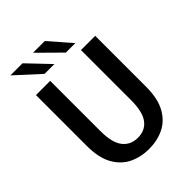

<svg xmlns="http://www.w3.org/2000/svg" viewBox="-253 -1018 1155 1155"><g transform="rotate(-45 325.0 -440.0)"><path d="M326 11Q257.5 11 200.2 -16.2Q143 -43.5 108.2 -104.8Q73.5 -166 73.5 -268V-700H194.5V-273.5Q194.5 -174 229.5 -129.2Q264.5 -84.5 326 -84.5Q388 -84.5 422.2 -129.2Q456.5 -174 456.5 -273.5V-700H577.5V-268Q577.5 -166 543.2 -104.8Q509 -43.5 452 -16.2Q395 11 326 11ZM381.5 -753.5 241 -892.5H341L462 -753.5ZM200.5 -753.5 48.5 -892.5H151.5L284 -753.5Z"/></g></svg>

Font: Trispace Medium
Style: Regular
Weight: 500
Designer: Tyler Finck
Foundry: Etcetera Type Company
Version: Version 1.210; ttfautohint (v1.8.3)